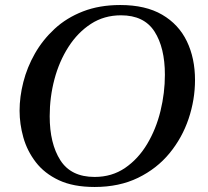

<svg xmlns="http://www.w3.org/2000/svg" viewBox="-20 -731 828 765"><path d="M757 -412Q757 -334 731.5 -258Q706 -182 655.5 -120.5Q605 -59 530 -22.5Q455 14 357 14Q272 14 214.5 -13Q157 -40 122.5 -85Q88 -130 73 -183.5Q58 -237 58 -290Q58 -345 73 -404Q88 -463 119 -517.5Q150 -572 197.5 -616Q245 -660 310.5 -685.5Q376 -711 459 -711Q560 -711 626 -672.5Q692 -634 724.5 -566.5Q757 -499 757 -412ZM637 -433Q637 -541 595.5 -605.5Q554 -670 462 -670Q395 -670 342.5 -636Q290 -602 253 -544.5Q216 -487 197 -415.5Q178 -344 178 -268Q178 -159 220.5 -92.5Q263 -26 357 -26Q426 -26 478.5 -62Q531 -98 566.5 -157.5Q602 -217 619.5 -289Q637 -361 637 -433Z"/></svg>

Font: Castoro
Style: Italic
Weight: 400
Italic angle: -11°
Designer: John Hudson with Paul Hanslow, assisted by Kaja Sojewska.
Foundry: Tiro Typeworks Ltd.
Version: Version 2.04